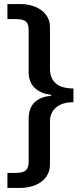

<svg xmlns="http://www.w3.org/2000/svg" viewBox="-20 -760 411 945"><path d="M341.5 -324.5V-257Q303 -257 277 -244.5Q251 -232 238.5 -211Q226 -190 226 -165V49Q226 85.5 206.2 111.8Q186.5 138 152.8 151.5Q119 165 78.5 165H16.5V91H57Q93 91 107 78.5Q121 66 121 36.5V-175Q122 -231.5 152 -257.8Q182 -284 225.5 -287.5Q232.5 -288.5 232.5 -291Q232.5 -293.5 225.5 -294.5Q183 -299 152.5 -326Q122 -353 121 -404V-613.5Q121 -631 116.2 -642.2Q111.5 -653.5 97.8 -659.8Q84 -666 57.5 -666H16.5V-740H80.5Q119.5 -740 152.8 -726.8Q186 -713.5 206 -687.8Q226 -662 226 -626.5V-421Q226 -375 254.2 -350Q282.5 -325 341.5 -324.5Z"/></svg>

Font: 1883 Sans SemiBold
Style: Regular
Weight: 600
Designer: 1883 Sans project is a fork of Public Sans.
Version: Version 1.009